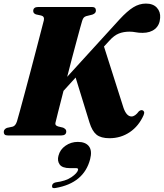

<svg xmlns="http://www.w3.org/2000/svg" viewBox="-26 -738 892 1046"><path d="M276 -68.5Q272.5 -54.5 291 -49L318 -42.5Q325 -39 330 -34.5Q335 -30 335 -22Q335 0 307 0H18Q4 0 -0.8 -5.2Q-5.5 -10.5 -5.5 -19Q-5.5 -27.5 -0.2 -33.2Q5 -39 12.5 -41.5L43 -48Q58.5 -52 66.5 -77Q70.5 -90 82 -132Q93.5 -174 109.2 -232.5Q125 -291 141.8 -354.8Q158.5 -418.5 173.8 -476.8Q189 -535 199.5 -575.8Q210 -616.5 213 -628Q217 -649 198 -653.5L170 -659.5Q155 -665 155 -678Q155 -700 182.5 -700H475Q496.5 -700 496.5 -680.5Q496.5 -672 491.5 -667Q486.5 -662 477.5 -658.5L443.5 -650Q435.5 -647.5 430.5 -642.2Q425.5 -637 421.5 -624Q418.5 -615 410.5 -585.5Q402.5 -556 391 -513.5Q379.5 -471 366.2 -420.8Q353 -370.5 340 -319.5L625.5 -632.5Q667.5 -678 700.2 -698.2Q733 -718.5 769 -718.5Q808 -718.5 828.5 -696.2Q849 -674 846.5 -640.5Q844 -601 818.2 -580Q792.5 -559 750.5 -559Q729.5 -559 713.5 -562.2Q697.5 -565.5 679.5 -565.5Q647 -565.5 621.2 -555.2Q595.5 -545 569.5 -516L540.5 -484.5L647 -150Q663.5 -103.5 690.5 -103.5Q710 -103.5 730.5 -131.5Q741 -140 749.5 -137.5Q755.5 -136 758.5 -129.5Q761.5 -123 756.5 -111Q730 -51 681 -18Q632 15 570.5 15Q524 15 500 -4.2Q476 -23.5 461.5 -70.5L386 -315.5L320 -243Q302.5 -175 290 -125.5Q277.5 -76 276 -68.5ZM355 178Q313 178 299 158Q285 138 292.5 110.5Q301 76.5 331 55.8Q361 35 398 35Q440 35 458.5 59Q477 83 465 129.5Q431 259.5 277.5 286Q256 290.5 257.5 275Q258.5 260 277.5 255.5Q332.5 248.5 363.5 227Q394.5 205.5 399 188.5Q402 178 389 178Z"/></svg>

Font: Fraunces 72pt S000 Black
Style: Italic
Weight: 900
Italic angle: -16°
Version: Version 1.000; ttfautohint (v1.8.3)